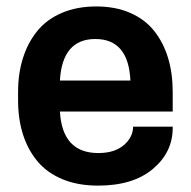

<svg xmlns="http://www.w3.org/2000/svg" viewBox="-20 -563 593 596"><path d="M516.1 -216.8H166Q173.3 -87.9 285.2 -87.9Q335.4 -87.9 364.3 -112.5Q393.1 -137.2 393.1 -169.9H516.1V-166Q516.1 -90.3 454.6 -38.6Q393.1 13.2 284.2 13.2Q221.7 13.2 173.6 -6.8Q125.5 -26.9 95.7 -63Q65.9 -99.1 51 -146.7Q36.1 -194.3 36.1 -252V-277.8Q36.1 -335 51.3 -382.8Q66.4 -430.7 95.7 -466.8Q125 -502.9 171.9 -522.9Q218.8 -543 278.8 -543Q338.4 -543 384.3 -522.9Q430.2 -502.9 458.7 -466.8Q487.3 -430.7 501.7 -383.1Q516.1 -335.4 516.1 -277.8ZM275.9 -441.9Q173.3 -441.9 166 -313H384.8Q378.9 -441.9 275.9 -441.9Z"/></svg>

Font: Cooper Hewitt
Style: Semibold
Weight: 709
Designer: Village Type and Design LLC
Foundry: Cooper Hewitt Smithsonian Design Museum
Version: 1.000